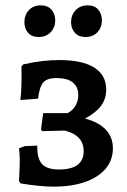

<svg xmlns="http://www.w3.org/2000/svg" viewBox="-20 -688 473 716"><path d="M180 8Q129 8 57 -4L51 -12Q52 -40 53 -60Q54 -80 53.5 -98Q53 -116 51 -135L72 -143L119 -145Q118 -97 136.5 -76.5Q155 -56 200 -56Q292 -56 292 -124Q292 -184 221 -201L137 -199L133 -206L141 -266H232Q251 -276 261.5 -294Q272 -312 272 -333Q272 -364 251.5 -380.5Q231 -397 190 -397Q156 -397 141.5 -380.5Q127 -364 122 -320L56 -315Q59 -338 60 -371.5Q61 -405 60 -440L67 -448Q107 -457 139 -460.5Q171 -464 202 -464Q287 -464 331.5 -436Q376 -408 376 -354Q376 -319 356.5 -293Q337 -267 297 -246Q349 -232 375 -204Q401 -176 401 -135Q401 -91 374 -59Q347 -27 297.5 -9.5Q248 8 180 8ZM299 -550Q273 -550 259 -566Q245 -582 245 -605Q245 -632 262 -650Q279 -668 307 -668Q333 -668 346.5 -652Q360 -636 360 -612Q360 -586 343.5 -568Q327 -550 299 -550ZM124 -550Q98 -550 84.5 -566Q71 -582 71 -605Q71 -632 87.5 -650Q104 -668 132 -668Q158 -668 172 -652Q186 -636 186 -612Q186 -586 169 -568Q152 -550 124 -550Z"/></svg>

Font: Alegreya SemiBold
Style: Regular
Weight: 600
Designer: Juan Pablo del Peral
Foundry: Huerta Tipografica
Version: Version 2.009